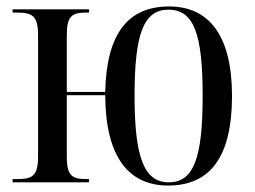

<svg xmlns="http://www.w3.org/2000/svg" viewBox="-20 -565 789 595"><path d="M501 10C631 10 699 -78 699 -268C699 -453 629 -545 504 -545C376 -545 310 -460 306 -280H187V-456C187 -517 204 -526 249 -526H256V-536H19V-526H32C79 -526 98 -517 98 -456V-80C98 -18 79 -10 32 -10H19V0H256V-10H251C204 -10 187 -18 187 -80V-270H306C307 -82 376 10 501 10ZM503 0C427 0 397 -76 397 -268C397 -460 425 -535 502 -535C581 -535 608 -460 608 -268C608 -77 581 0 503 0Z"/></svg>

Font: Noto Serif Display Condensed
Style: Regular
Weight: 400
Width: 3
Designer: Monotype Design Team
Foundry: Monotype Imaging Inc.
Version: Version 2.009